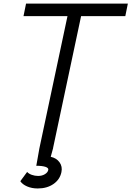

<svg xmlns="http://www.w3.org/2000/svg" viewBox="-20 -820 724 1058"><path d="M196.5 0 366.5 -800H441.5L271.5 0ZM109.5 -731 123.5 -800H684.5L670.5 -731ZM188 218.5Q155 218.5 129.2 207.2Q103.5 196 92 178.5L129.5 127.5Q138.5 137.5 155.2 143.5Q172 149.5 190 149.5Q211.5 149.5 227.2 140Q243 130.5 246 116.5Q248.5 105.5 230.8 99.5Q213 93.5 180 93.5L197.5 -5H273L259.5 44Q291.5 51 308.2 74.5Q325 98 318.5 128.5Q310 169.5 274.5 194Q239 218.5 188 218.5Z"/></svg>

Font: Victor Mono Thin
Style: Italic
Weight: 100
Italic angle: -12°
Monospace: yes
Designer: Rune Bjørnerås
Version: Version 1.561;gftools[0.9.30]